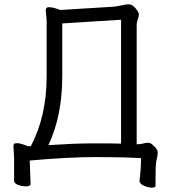

<svg xmlns="http://www.w3.org/2000/svg" viewBox="-20 -735 786 885"><path d="M203 -66Q327 -74 392 -74H485Q513 -74 538 -73V-644L267 -627V-385Q267 -200 203 -66ZM191 -688Q191 -702 205 -702Q219 -702 238 -696Q257 -690 258 -689L502 -704Q523 -706 541 -710.5Q559 -715 572 -715Q585 -715 595 -706.5Q605 -698 612.5 -687Q620 -676 620 -668Q620 -660 615 -646Q610 -632 610 -621V-70Q628 -70 639.5 -73.5Q651 -77 662 -77Q673 -77 683 -68Q707 -48 707 -33Q707 -18 702 0.5Q697 19 697 82V120Q697 130 680.5 130Q664 130 643.5 121Q623 112 623 99V98Q630 44 630 -6Q552 -11 422.5 -11Q293 -11 117 5L121 112Q121 124 100.5 124Q80 124 62.5 117Q45 110 45 98V-9L42 -60Q42 -68 44.5 -71.5Q47 -75 60.5 -75Q74 -75 109 -61H122Q195 -199 195 -384V-638Z"/></svg>

Font: LXGW WenKai
Style: Regular
Weight: 400
Designer: LXGW / Fontworks Inc.
Foundry: LXGW / Fontworks Inc.
Version: Version 1.520; June 14, 2025